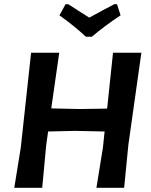

<svg xmlns="http://www.w3.org/2000/svg" viewBox="-20 -894 719 914"><path d="M537 -874 554 -821Q477 -770 417 -719H389Q332 -772 263 -821L292 -874H305Q317 -866 351.5 -844Q386 -822 405 -810Q426 -822 467.5 -844Q509 -866 524 -874ZM262 -643 224 -378 358 -375 490 -377 518 -643H653L591 -204L571 0H439L470 -192L478 -268L336 -271L209 -268L200 -204L181 0H48L79 -192L128 -643Z"/></svg>

Font: Alegreya Sans SC
Style: Bold Italic
Weight: 700
Italic angle: -7°
Designer: Juan Pablo del Peral
Foundry: Huerta Tipografica
Version: Version 2.007